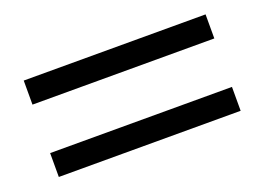

<svg xmlns="http://www.w3.org/2000/svg" viewBox="-54 -502 682 498"><g transform="rotate(-20 287.0 -253.0)"><path d="M540 -319.8V-386.2H38.1V-319.8ZM540 -120.1V-186H38.1V-120.1Z"/></g></svg>

Font: Galatia SIL
Style: Regular
Weight: 400
Designer: Development by SIL's NRSI team
Version: Version 2.1